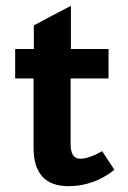

<svg xmlns="http://www.w3.org/2000/svg" viewBox="-20 -622 437 658"><path d="M352 -353H222V-128Q222 -78 255 -78Q285 -78 330 -104L372 -40Q301 16 215 16Q95 16 95 -116V-353H32V-454H96V-535Q146 -562 223 -602V-454H352Z"/></svg>

Font: Tajawal
Style: Bold
Weight: 700
Designer: Boutros Fonts
Foundry: Created by Boutros International 2017
Version: Version 1.700